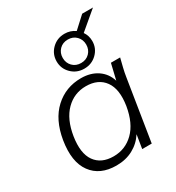

<svg xmlns="http://www.w3.org/2000/svg" viewBox="-194 -936 978 1064"><g transform="rotate(-30 295.5 -404.0)"><path d="M239 8Q134 8 82.5 -62.5Q31 -133 52 -262Q72 -382 141.5 -446Q211 -510 309 -510Q370 -510 413 -481Q456 -452 472 -400L496 -501H555Q548 -473 541 -444.5Q534 -416 530 -389L468 0H407L421 -87Q392 -42 345.5 -17Q299 8 239 8ZM251 -44Q326 -44 379.5 -96.5Q433 -149 450 -250Q466 -351 427.5 -404.5Q389 -458 310 -458Q235 -458 182 -405Q129 -352 113 -252Q97 -150 134.5 -97Q172 -44 251 -44ZM353 -546Q305 -546 272 -578.5Q239 -611 239 -657Q239 -704 272 -736.5Q305 -769 353 -769Q390 -769 420 -748L494 -816H563L448 -719Q467 -692 467 -657Q467 -611 434 -578.5Q401 -546 353 -546ZM353 -582Q386 -582 407 -603.5Q428 -625 428 -657Q428 -689 407 -710.5Q386 -732 353 -732Q320 -732 299 -710.5Q278 -689 278 -657Q278 -625 299 -603.5Q320 -582 353 -582Z"/></g></svg>

Font: Mulish Light
Style: Italic
Weight: 300
Italic angle: -9°
Designer: Vernon Adams
Foundry: Vernon Adams
Version: Version 3.603; ttfautohint (v1.8.3)